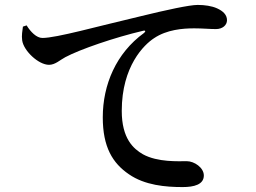

<svg xmlns="http://www.w3.org/2000/svg" viewBox="-20 -745 1040 779"><path d="M88 -642C104 -616 128 -591 152 -591C209 -591 375 -638 546 -678C656 -705 749 -725 782 -725C810 -725 839 -721 861 -711C885 -700 901 -685 901 -663C901 -643 883 -627 856 -627C832 -627 801 -630 768 -630C722 -630 657 -625 605 -590C565 -564 474 -477 474 -295C474 -182 522 -141 560 -119C620 -86 705 -91 738 -91C768 -91 807 -65 807 -33C807 4 767 14 721 14C652 14 568 7 503 -38C437 -83 397 -148 397 -269C397 -401 451 -529 564 -611C572 -617 571 -623 560 -620C445 -593 305 -545 245 -513C224 -502 204 -482 179 -482C136 -482 76 -539 70 -581C67 -601 71 -621 73 -637Z"/></svg>

Font: Noto Serif CJK HK SemiBold
Style: Regular
Weight: 600
Designer: Ryoko NISHIZUKA 西塚涼子 (kana & ideographs); Frank Grießhammer (Latin, Greek & Cyrillic); Wenlong ZHANG 张文龙 (bopomofo); San
Foundry: Adobe
Version: Version 2.001;hotconv 1.1.0;makeotfexe 2.6.0